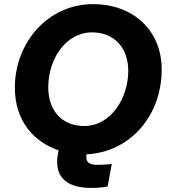

<svg xmlns="http://www.w3.org/2000/svg" viewBox="-20 -734 824 931"><path d="M392 176C429 179 468 177 502 170L522 61C502 64 461 66 440 65C409 62 396 49 399 21L400 14C606 5 764 -168 764 -397C764 -590 622 -714 432 -714C211 -714 52 -526 52 -309C52 -146 146 -45 264 -5L261 11C243 111 289 167 392 176ZM388 -123C282 -123 214 -196 214 -311C214 -445 297 -577 426 -577C535 -577 602 -501 602 -390C602 -261 520 -123 388 -123Z"/></svg>

Font: Fixel Display
Style: Bold Italic
Weight: 700
Italic angle: -10°
Designer: AlfaBravo + MacPaw
Foundry: Kyrylo Tkachov, Marchela Mozhyna, Serhii Makarenko, Maria Weinstein, Zakhar Kryvoshyya
Version: Version 1.210;Glyphs 3.2 (3217)